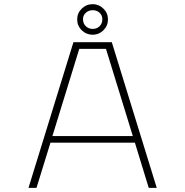

<svg xmlns="http://www.w3.org/2000/svg" viewBox="-20 -903 890 923"><path d="M426 -736Q395 -736 373 -757.5Q351 -779 351 -810Q351 -840 373 -861.5Q395 -883 426 -883Q455.5 -883 477.2 -861.5Q499 -840 499 -810Q499 -779 477.2 -757.5Q455.5 -736 426 -736ZM426 -764Q445.5 -764 458.8 -777Q472 -790 472 -811Q472 -829.5 458.5 -841.8Q445 -854 426 -854Q406.5 -854 392.8 -841.8Q379 -829.5 379 -811Q379 -790 392.5 -777Q406 -764 426 -764ZM695 0 628.5 -217H222.5L155.5 0H117L333 -700H517.5L733.5 0ZM361 -668 232 -249H618.5L489.5 -668Z"/></svg>

Font: League Mono Wide Thin
Style: Regular
Weight: 100
Width: 8
Designer: Tyler Finck
Foundry: The League of Moveable Type / Tyler Finck
Version: Version 2.210